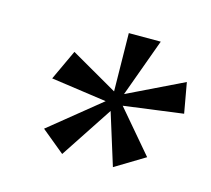

<svg xmlns="http://www.w3.org/2000/svg" viewBox="-58 -808 492 447"><g transform="rotate(15 187.5 -584.0)"><path d="M69 -474 191 -573 57 -592 91 -665 204 -600 202 -740H279L228 -600L362 -665L375 -592L232 -573L318 -472L247 -429L208 -554L125 -428Z"/></g></svg>

Font: Spectral
Style: Bold Italic
Weight: 700
Italic angle: -10°
Designer: Jean-Baptiste Levee
Foundry: Production Type
Version: Version 2.001